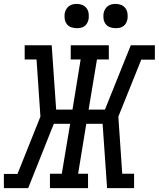

<svg xmlns="http://www.w3.org/2000/svg" viewBox="-29 -968 817 988"><path d="M-9 0V-73H61L179 -368L159 -662H98V-735H237L260 -404H344L386 -662H335V-735H531V-662H470L427 -404H511L644 -735H768V-661H698L580 -368L600 -74H661V0H522L499 -331H415L373 -74H424V0H228V-74H289L332 -331H248L116 0ZM566 -823Q551 -823 537 -828Q523 -833 514.5 -844.5Q506 -856 504 -870.5Q502 -885 504 -900Q506 -910 511.5 -920Q517 -930 526 -936.5Q535 -943 545 -945.5Q555 -948 566 -948Q581 -948 594.5 -942.5Q608 -937 616.5 -925.5Q625 -914 627 -899.5Q629 -885 627 -870Q625 -860 620 -850Q615 -840 606 -833.5Q597 -827 586.5 -825Q576 -823 566 -823ZM366 -823Q351 -823 337 -828Q323 -833 314.5 -844.5Q306 -856 304 -870.5Q302 -885 304 -900Q306 -910 311.5 -920Q317 -930 326 -936.5Q335 -943 345 -945.5Q355 -948 366 -948Q381 -948 394.5 -942.5Q408 -937 416.5 -925.5Q425 -914 427 -899.5Q429 -885 427 -870Q425 -860 420 -850Q415 -840 406 -833.5Q397 -827 386.5 -825Q376 -823 366 -823Z"/></svg>

Font: Iosevka Etoile Oblique
Style: Regular
Weight: 400
Italic angle: -9°
Designer: Belleve Invis
Foundry: Belleve Invis
Version: Version 15.5.2; ttfautohint (v1.8.4)